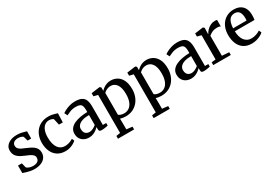

<svg xmlns="http://www.w3.org/2000/svg" viewBox="54 -1594 4111 2862"><g transform="rotate(-30 2109.0 -163.0)"><path d="M234 11Q195.5 11 158 3.5Q120.5 -4 90.2 -13.8Q60 -23.5 43 -30V-158H109.5L128.5 -80.5Q134.5 -70.5 151 -61.2Q167.5 -52 190 -46Q212.5 -40 236.5 -40Q275 -40 298.8 -50.2Q322.5 -60.5 333.8 -78.5Q345 -96.5 345 -120.5Q345 -148.5 327 -168Q309 -187.5 275.2 -204Q241.5 -220.5 194 -239.5Q146 -258.5 113.5 -282.2Q81 -306 64.2 -338.5Q47.5 -371 47.5 -415.5Q47.5 -460 74 -493.2Q100.5 -526.5 146.5 -545Q192.5 -563.5 250.5 -563.5Q294 -563.5 326.2 -557.2Q358.5 -551 380.5 -543.8Q402.5 -536.5 415.5 -533.5L415 -409H353.5L333 -482.5Q328.5 -491 315.8 -498Q303 -505 285.2 -509.2Q267.5 -513.5 248 -513.5Q218 -514 195.2 -505Q172.5 -496 160 -479.5Q147.5 -463 147.5 -440.5Q147.5 -407 165.8 -386.5Q184 -366 213.5 -352.2Q243 -338.5 276 -325Q308 -311.5 338.8 -296.2Q369.5 -281 394 -261.8Q418.5 -242.5 433 -215.5Q447.5 -188.5 447.5 -151Q447.5 -102.5 422.5 -66.2Q397.5 -30 349.8 -9.5Q302 11 234 11Z M770 11Q686.5 11 631 -26Q575.5 -63 547.8 -126.5Q520 -190 519.5 -270Q519.5 -332 537.5 -385.8Q555.5 -439.5 591.2 -480Q627 -520.5 679 -543.2Q731 -566 798.5 -566Q833.5 -566 862.2 -560.2Q891 -554.5 912.8 -547.2Q934.5 -540 948.5 -536L943.5 -381.5H877L854.5 -483.5Q852.5 -492 841.2 -498.5Q830 -505 814 -509Q798 -513 781 -513Q738.5 -513 706 -489Q673.5 -465 655 -417.8Q636.5 -370.5 636 -299.5Q636 -239 647.8 -193.5Q659.5 -148 681 -118.2Q702.5 -88.5 731.8 -73.8Q761 -59 795.5 -59Q825.5 -59 852.2 -65.5Q879 -72 900.8 -82Q922.5 -92 937.5 -102L956 -61.5Q940 -45 911.2 -28.2Q882.5 -11.5 846 -0.2Q809.5 11 770 11Z M1174 11Q1129.5 11 1092 -6.5Q1054.5 -24 1031.5 -59.5Q1008.5 -95 1008.5 -149Q1008.5 -198.5 1035.8 -233.5Q1063 -268.5 1109.5 -290Q1156 -311.5 1214.5 -322Q1273 -332.5 1336.5 -333.5V-369Q1336.5 -412.5 1327 -438Q1317.5 -463.5 1293.8 -474.8Q1270 -486 1225.5 -486Q1168 -486 1124.8 -468.2Q1081.5 -450.5 1057 -438L1031.5 -489Q1042.5 -499 1075.5 -516.5Q1108.5 -534 1155.2 -548.5Q1202 -563 1254 -563Q1323.5 -563 1364.8 -542.8Q1406 -522.5 1423.8 -479.2Q1441.5 -436 1441.5 -367.5V-50.5L1499 -50V-6.5Q1488 -3.5 1469.8 0Q1451.5 3.5 1431 6Q1410.5 8.5 1393 8.5Q1366 8.5 1354.8 0.2Q1343.5 -8 1343.5 -37.5V-70Q1331 -56.5 1307 -37.5Q1283 -18.5 1249.2 -3.8Q1215.5 11 1174 11ZM1220 -58Q1246.5 -58 1279 -73.2Q1311.5 -88.5 1336.5 -110.5V-281.5Q1264.5 -281.5 1217.8 -265.5Q1171 -249.5 1148.2 -222.5Q1125.5 -195.5 1125.5 -161Q1125.5 -125 1137.8 -102.2Q1150 -79.5 1171.5 -68.8Q1193 -58 1220 -58Z M1534 240.5V193L1604 181.5V-473L1533 -490.5V-543.5L1677 -563H1681L1701.5 -546V-487Q1717 -504.5 1741.5 -522.8Q1766 -541 1799 -553.5Q1832 -566 1871.5 -566Q1929 -566 1978.5 -538Q2028 -510 2058 -450.2Q2088 -390.5 2088 -295.5Q2088 -232 2068.5 -176.5Q2049 -121 2012 -78.8Q1975 -36.5 1922.5 -12.8Q1870 11 1804 11Q1779.5 11 1752.8 7Q1726 3 1709.5 -3L1711.5 80V181.5L1811.5 193V240.5ZM1806.5 -40.5Q1853 -40.5 1890.2 -65.5Q1927.5 -90.5 1949.5 -143.2Q1971.5 -196 1971.5 -280.5Q1971.5 -338 1960.5 -379Q1949.5 -420 1930 -446Q1910.5 -472 1885 -484.2Q1859.5 -496.5 1830 -496.5Q1803 -496.5 1779.8 -488.2Q1756.5 -480 1739 -468.2Q1721.5 -456.5 1711.5 -445.5V-71Q1719 -60 1745.5 -50.2Q1772 -40.5 1806.5 -40.5Z M2148 240.5V193L2218 181.5V-473L2147 -490.5V-543.5L2291 -563H2295L2315.5 -546V-487Q2331 -504.5 2355.5 -522.8Q2380 -541 2413 -553.5Q2446 -566 2485.5 -566Q2543 -566 2592.5 -538Q2642 -510 2672 -450.2Q2702 -390.5 2702 -295.5Q2702 -232 2682.5 -176.5Q2663 -121 2626 -78.8Q2589 -36.5 2536.5 -12.8Q2484 11 2418 11Q2393.5 11 2366.8 7Q2340 3 2323.5 -3L2325.5 80V181.5L2425.5 193V240.5ZM2420.5 -40.5Q2467 -40.5 2504.2 -65.5Q2541.5 -90.5 2563.5 -143.2Q2585.5 -196 2585.5 -280.5Q2585.5 -338 2574.5 -379Q2563.5 -420 2544 -446Q2524.5 -472 2499 -484.2Q2473.5 -496.5 2444 -496.5Q2417 -496.5 2393.8 -488.2Q2370.5 -480 2353 -468.2Q2335.5 -456.5 2325.5 -445.5V-71Q2333 -60 2359.5 -50.2Q2386 -40.5 2420.5 -40.5Z M2931.5 11Q2887 11 2849.5 -6.5Q2812 -24 2789 -59.5Q2766 -95 2766 -149Q2766 -198.5 2793.2 -233.5Q2820.5 -268.5 2867 -290Q2913.5 -311.5 2972 -322Q3030.5 -332.5 3094 -333.5V-369Q3094 -412.5 3084.5 -438Q3075 -463.5 3051.2 -474.8Q3027.5 -486 2983 -486Q2925.5 -486 2882.2 -468.2Q2839 -450.5 2814.5 -438L2789 -489Q2800 -499 2833 -516.5Q2866 -534 2912.8 -548.5Q2959.5 -563 3011.5 -563Q3081 -563 3122.2 -542.8Q3163.5 -522.5 3181.2 -479.2Q3199 -436 3199 -367.5V-50.5L3256.5 -50V-6.5Q3245.5 -3.5 3227.2 0Q3209 3.5 3188.5 6Q3168 8.5 3150.5 8.5Q3123.5 8.5 3112.2 0.2Q3101 -8 3101 -37.5V-70Q3088.5 -56.5 3064.5 -37.5Q3040.5 -18.5 3006.8 -3.8Q2973 11 2931.5 11ZM2977.5 -58Q3004 -58 3036.5 -73.2Q3069 -88.5 3094 -110.5V-281.5Q3022 -281.5 2975.2 -265.5Q2928.5 -249.5 2905.8 -222.5Q2883 -195.5 2883 -161Q2883 -125 2895.2 -102.2Q2907.5 -79.5 2929 -68.8Q2950.5 -58 2977.5 -58Z M3312.5 0V-47.5L3384.5 -55.5V-472.5L3314.5 -490.5V-543.5L3453.5 -563H3458L3479.5 -546V-526L3477 -437.5L3479.5 -438Q3484 -447.5 3497.8 -467.2Q3511.5 -487 3534.8 -508.2Q3558 -529.5 3590 -544.5Q3622 -559.5 3662 -559.5Q3676 -559.5 3684.5 -558Q3693 -556.5 3698.5 -554.5V-443.5Q3692.5 -448 3677.2 -451.8Q3662 -455.5 3638.5 -455.5Q3600 -455.5 3572.5 -446Q3545 -436.5 3526 -423.5Q3507 -410.5 3493.5 -399.5V-56L3614.5 -47V0Z M3977 11Q3893 11 3837.8 -25.5Q3782.5 -62 3755.2 -127Q3728 -192 3728 -276.5Q3728 -342.5 3747.5 -396Q3767 -449.5 3801.8 -487.5Q3836.5 -525.5 3884 -545.8Q3931.5 -566 3988 -566Q4082 -566 4133.8 -514.8Q4185.5 -463.5 4188 -367.5Q4188 -337 4186.8 -314.5Q4185.5 -292 4181.5 -275.5H3843Q3844 -227.5 3854.8 -187.8Q3865.5 -148 3886.5 -119.2Q3907.5 -90.5 3938.2 -74.8Q3969 -59 4009.5 -59Q4051 -59 4093.2 -73.8Q4135.5 -88.5 4158.5 -106.5L4178 -63Q4160 -44.5 4128.5 -27.8Q4097 -11 4057.8 0Q4018.5 11 3977 11ZM3843 -326.5 4074.5 -327.5Q4075.5 -336.5 4076.2 -348.8Q4077 -361 4077 -371Q4077 -433 4052.8 -472Q4028.5 -511 3971 -511Q3944.5 -511 3922.2 -501.5Q3900 -492 3883 -470.5Q3866 -449 3855.8 -413.5Q3845.5 -378 3843 -326.5Z"/></g></svg>

Font: Merriweather 28pt Medium
Style: Regular
Weight: 500
Version: Version 2.100